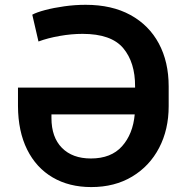

<svg xmlns="http://www.w3.org/2000/svg" viewBox="-20 -757 765 787"><path d="M354 9.8Q263.2 9.8 195.8 -29.8Q128.4 -69.3 91.3 -143.8Q54.2 -218.3 53.7 -322.3V-397.9H533.7V-402.8Q534.2 -501 485.1 -559.6Q436 -618.2 318.4 -618.2Q272.9 -618.2 224.4 -609.6Q175.8 -601.1 137.7 -586.9L112.3 -696.8Q129.9 -706.5 165 -715.8Q200.2 -725.1 243.9 -731.2Q287.6 -737.3 331.1 -737.3Q438.5 -737.3 514.6 -695.6Q590.8 -653.8 631.1 -578.6Q671.4 -503.4 671.4 -402.8V-321.8Q671.4 -226.1 632.3 -151.1Q593.3 -76.2 521.7 -33.2Q450.2 9.8 354 9.8ZM532.2 -288.1H190.9V-273.4Q190.9 -194.3 233.9 -150.9Q276.9 -107.4 352.5 -107.4Q435.5 -107.4 480.2 -157.5Q524.9 -207.5 532.2 -288.1Z"/></svg>

Font: Inter Display Semi Bold
Style: Regular
Weight: 600
Designer: Rasmus Andersson
Foundry: rsms
Version: Version 4.000;git-37864ae